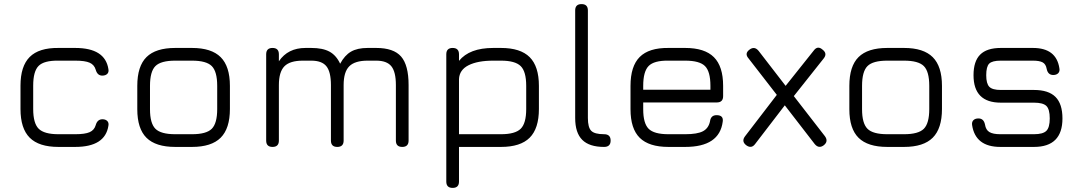

<svg xmlns="http://www.w3.org/2000/svg" viewBox="-20 -717 5271 937"><path d="M265 0Q170 0 125 -45Q80 -90 80 -185V-299Q80 -394 125 -439Q170 -484 265 -483H347Q493 -483 509 -380Q512 -365 503.5 -356.5Q495 -348 479 -348Q455 -348 447 -377Q440 -401 417.5 -411Q395 -421 347 -421H265Q195 -422 168.5 -395.5Q142 -369 142 -299V-185Q142 -115 169 -88.5Q196 -62 265 -62H347Q395 -62 417.5 -72Q440 -82 447 -106Q455 -135 480 -135Q495 -135 503.5 -126.5Q512 -118 509 -103Q493 0 347 0Z M835 0Q740 0 695 -44.5Q650 -89 650 -184V-298Q650 -394 695 -438.5Q740 -483 835 -483H917Q1012 -483 1057 -438Q1102 -393 1102 -298V-185Q1102 -90 1057 -45Q1012 0 917 0ZM712 -184Q712 -115 738.5 -88.5Q765 -62 835 -62H917Q987 -62 1013.5 -88.5Q1040 -115 1040 -185V-298Q1040 -368 1013.5 -394.5Q987 -421 917 -421H835Q765 -421 738.5 -394.5Q712 -368 712 -298Z M1341 -31Q1341 0 1310 0Q1279 0 1279 -31V-452Q1279 -483 1310 -483Q1341 -483 1341 -452V-418Q1385 -483 1471 -483H1499Q1555 -483 1588 -465Q1621 -447 1640 -406Q1662 -447 1693 -465Q1724 -483 1774 -483H1816Q1901 -483 1937.5 -441Q1974 -399 1974 -302V-31Q1974 0 1943 0Q1912 0 1912 -31V-302Q1912 -366 1890 -393.5Q1868 -421 1816 -421H1774Q1712 -421 1684.5 -393.5Q1657 -366 1657 -302V-31Q1657 0 1626 0Q1595 0 1595 -31V-302Q1595 -366 1573 -393.5Q1551 -421 1499 -421H1458Q1395 -421 1368 -393.5Q1341 -366 1341 -302Z M2220 0V169Q2220 200 2189 200Q2158 200 2158 169V-452Q2158 -483 2189 -483Q2220 -483 2220 -452V-420Q2271 -483 2387 -483H2425Q2520 -483 2565 -438Q2610 -393 2610 -298V-185Q2610 -90 2565 -45Q2520 0 2425 0ZM2387 -421Q2311 -421 2266.5 -398.5Q2222 -376 2220 -331V-62H2425Q2494 -62 2521 -88.5Q2548 -115 2548 -185V-298Q2548 -368 2521 -394.5Q2494 -421 2425 -421Z M2928 0Q2856 0 2821.5 -34.5Q2787 -69 2787 -141V-666Q2787 -697 2818 -697Q2849 -697 2849 -666V-141Q2849 -95 2865.5 -78.5Q2882 -62 2928 -62Q2960 -62 2960 -31Q2960 0 2928 0Z M3242 0Q3147 0 3102 -44.5Q3057 -89 3057 -184V-298Q3057 -394 3102 -439Q3147 -484 3242 -483H3324Q3419 -483 3464 -438Q3509 -393 3509 -298V-248Q3509 -217 3478 -217H3119V-184Q3119 -115 3145.5 -88.5Q3172 -62 3242 -62H3324Q3383 -62 3410.5 -76.5Q3438 -91 3445 -125Q3449 -155 3477 -155Q3512 -155 3507 -123Q3491 0 3324 0ZM3242 -421Q3172 -422 3145.5 -395Q3119 -368 3119 -298V-279H3447V-298Q3447 -368 3420.5 -394.5Q3394 -421 3324 -421Z M3665 -14Q3647 10 3622 -8Q3597 -27 3616 -52L3771 -254L3633 -432Q3612 -456 3638 -475Q3662 -493 3682 -469L3814 -298L3951 -470Q3970 -496 3994 -475Q4019 -456 4000 -432L3854 -248L4006 -52Q4024 -27 4000 -8Q3976 10 3956 -14L3810 -203Z M4310 0Q4215 0 4170 -44.5Q4125 -89 4125 -184V-298Q4125 -394 4170 -438.5Q4215 -483 4310 -483H4392Q4487 -483 4532 -438Q4577 -393 4577 -298V-185Q4577 -90 4532 -45Q4487 0 4392 0ZM4187 -184Q4187 -115 4213.5 -88.5Q4240 -62 4310 -62H4392Q4462 -62 4488.5 -88.5Q4515 -115 4515 -185V-298Q4515 -368 4488.5 -394.5Q4462 -421 4392 -421H4310Q4240 -421 4213.5 -394.5Q4187 -368 4187 -298Z M4862 0Q4740 0 4724 -107Q4722 -122 4730.5 -130.5Q4739 -139 4755 -139Q4781 -139 4787 -109Q4791 -83 4808.5 -72.5Q4826 -62 4862 -62H5026Q5070 -62 5086.5 -78.5Q5103 -95 5103 -139Q5103 -184 5086.5 -200Q5070 -216 5026 -216H4864Q4731 -216 4731 -350Q4731 -418 4763.5 -450.5Q4796 -483 4864 -483H5021Q5135 -483 5150 -384Q5153 -369 5144.5 -360Q5136 -351 5120 -351Q5094 -351 5088 -381Q5084 -404 5068.5 -412.5Q5053 -421 5021 -421H4864Q4822 -421 4807.5 -406.5Q4793 -392 4793 -350Q4793 -309 4808 -293.5Q4823 -278 4864 -278H5026Q5097 -278 5131 -244Q5165 -210 5165 -139Q5165 0 5026 0Z"/></svg>

Font: Jura Medium
Style: Regular
Weight: 500
Designer: Daniel Johnson, Alexei Vanyashin
Foundry: Daniel Johnson
Version: Version 5.103